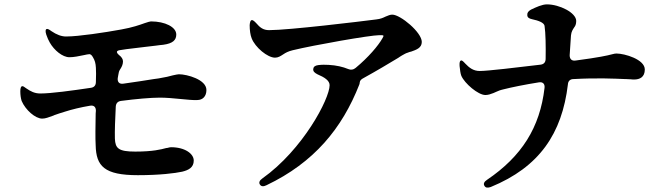

<svg xmlns="http://www.w3.org/2000/svg" viewBox="-20 -804 3040 879"><path d="M727 -599C772 -605 787 -621 787 -646C787 -680 736 -706 671 -706C667 -706 657 -703 642 -698C620 -690 586 -678 535 -669C459 -655 338 -637 285 -637C262 -636 238 -646 216 -661C204 -670 197 -673 193 -671C188 -669 187 -660 192 -645C197 -631 202 -619 208 -609C228 -574 266 -542 298 -542C318 -542 342 -547 366 -552L380 -555C383 -555 385 -555 387 -556C393 -557 400 -553 406 -541C414 -528 418 -514 419 -494C420 -480 420 -457 419 -429C419 -413 411 -404 396 -402C309 -389 213 -376 165 -376C138 -376 120 -386 101 -399C90 -407 85 -411 80 -409C76 -408 73 -400 73 -386C73 -370 75 -355 79 -342C97 -300 142 -261 173 -261C189 -261 202 -267 225 -275C226 -276 229 -277 232 -278C244 -282 257 -287 278 -293C309 -303 350 -313 392 -320C409 -323 419 -315 419 -297C419 -293 418 -288 418 -284C417 -226 416 -171 418 -139C420 -43 458 -2 611 -2C712 -2 782 -11 814 -18C843 -25 867 -37 867 -69C867 -100 827 -130 763 -130C759 -130 754 -129 747 -127C745 -127 744 -127 740 -126C718 -120 680 -110 599 -110C522 -110 508 -125 506 -169C505 -203 507 -259 510 -316C511 -331 519 -340 534 -342C603 -351 670 -357 712 -357C741 -357 774 -354 804 -351C836 -348 863 -345 883 -346C908 -346 925 -363 925 -392C925 -440 836 -464 799 -464C794 -464 785 -462 771 -459C757 -455 737 -450 706 -445C701 -444 692 -443 684 -442C649 -436 600 -429 545 -421C527 -418 517 -428 519 -446C521 -456 522 -465 524 -473C525 -479 530 -487 534 -493C538 -500 543 -510 543 -523C543 -533 537 -543 525 -552C510 -565 512 -573 533 -575C550 -578 567 -580 584 -582C604 -584 623 -587 642 -589L693 -595C706 -597 717 -598 727 -599Z M1132 -712C1127 -711 1124 -703 1123 -689C1123 -666 1126 -644 1132 -629C1148 -587 1205 -540 1239 -540C1254 -540 1264 -547 1278 -556C1287 -562 1299 -569 1320 -574C1419 -598 1675 -643 1717 -643C1738 -643 1739 -643 1731 -629C1712 -595 1666 -541 1608 -493C1597 -484 1586 -483 1574 -488C1550 -498 1520 -505 1485 -507C1469 -508 1453 -508 1437 -506C1422 -504 1415 -498 1414 -488C1413 -477 1420 -471 1433 -464C1466 -450 1489 -435 1489 -414C1489 -352 1367 -119 1181 13C1168 22 1164 32 1170 41C1176 50 1186 51 1200 44C1418 -60 1546 -216 1625 -417C1626 -420 1627 -424 1627 -427C1628 -435 1633 -441 1645 -447C1703 -479 1760 -513 1803 -539C1808 -543 1814 -546 1820 -550C1830 -555 1836 -560 1847 -563C1852 -565 1857 -567 1863 -568C1885 -576 1911 -584 1911 -612C1911 -656 1813 -737 1776 -737C1766 -737 1757 -733 1745 -728C1735 -723 1722 -717 1702 -715C1633 -706 1302 -666 1212 -666C1185 -666 1170 -678 1153 -698C1143 -709 1136 -713 1132 -712Z M2090 -527C2085 -525 2083 -517 2084 -502C2086 -483 2088 -467 2092 -457C2107 -422 2169 -369 2202 -369C2215 -369 2226 -373 2239 -378C2249 -382 2256 -386 2267 -390C2272 -392 2278 -393 2285 -395C2320 -404 2384 -417 2447 -427C2465 -430 2475 -420 2473 -402C2452 -220 2368 -88 2210 19C2196 28 2192 38 2198 47C2203 56 2213 57 2227 52C2449 -39 2553 -192 2580 -418C2581 -433 2590 -442 2606 -442C2713 -448 2792 -444 2842 -442H2847C2851 -442 2856 -441 2867 -441C2873 -440 2879 -440 2883 -440C2908 -440 2932 -450 2932 -486C2932 -532 2840 -559 2802 -559C2796 -559 2792 -558 2780 -555C2762 -550 2722 -541 2616 -527C2598 -524 2588 -533 2588 -551C2590 -582 2592 -614 2594 -642C2596 -660 2602 -668 2609 -679C2613 -684 2618 -692 2618 -708C2618 -746 2541 -784 2484 -784C2462 -784 2434 -771 2411 -760C2399 -753 2393 -746 2394 -735C2394 -725 2401 -719 2416 -716C2444 -710 2470 -701 2473 -686C2478 -653 2479 -592 2478 -535C2478 -519 2470 -510 2455 -508C2346 -495 2213 -479 2176 -479C2147 -479 2128 -494 2110 -513C2100 -524 2094 -529 2090 -527Z"/></svg>

Font: 寒蝉锦书宋Pro Soft
Style: Regular
Weight: 700
Designer: 寒蝉锦书宋{Warren} 思源宋体{Ryoko NISHIZUKA 西塚涼子 (kana & ideographs); Frank Grießhammer (Latin, Greek & Cyrillic); Wenlong ZHANG 
Foundry: Adobe & ChillType
Version: Version 2.000;Glyphs 3.1.1 (3135)